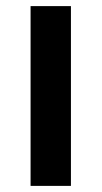

<svg xmlns="http://www.w3.org/2000/svg" viewBox="-20 -608 332 628"><path d="M80 0V-588H212V0Z"/></svg>

Font: Goldman
Style: Regular
Weight: 400
Designer: Jaikishan Patel
Version: Version 1.000; ttfautohint (v1.8.3)